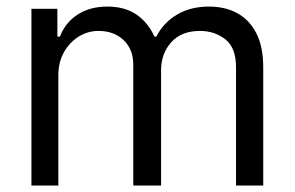

<svg xmlns="http://www.w3.org/2000/svg" viewBox="-20 -573 910 593"><path d="M77.1 0V-545.9H157.2V-460H165Q182.1 -503.9 220.2 -528.3Q258.3 -552.7 311.5 -552.7Q365.2 -552.7 401.1 -528.3Q437 -503.9 457 -460H462.9Q484.4 -502.4 526.1 -527.6Q567.9 -552.7 626 -552.7Q674.8 -552.7 712.4 -532.5Q750 -512.2 771.5 -470.7Q793 -429.2 793 -365.2V0H709V-365.2Q709 -425.8 675.8 -451.7Q642.6 -477.5 597.7 -477.5Q540.5 -477.5 509 -442.6Q477.5 -407.7 477.5 -355.5V0H391.6V-374Q391.6 -420.4 361.8 -449Q332 -477.5 284.2 -477.5Q251.5 -477.5 223.1 -460Q194.8 -442.4 177.5 -411.6Q160.2 -380.9 160.2 -340.8V0Z"/></svg>

Font: Inter
Style: Regular
Weight: 400
Designer: Rasmus Andersson
Foundry: rsms
Version: Version 4.000;git-8c9346024